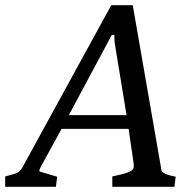

<svg xmlns="http://www.w3.org/2000/svg" viewBox="-38 -722 727 742"><path d="M636 0H396V-40Q440 -49 459.5 -57Q479 -65 479 -77Q479 -89 478 -94L459 -224H200L121 -80Q114 -66 114 -64Q114 -59 119 -58L183 -39L178 0H-18V-40Q22 -50 32 -56Q42 -62 53 -83L392 -702H475L586 -64Q589 -49 641 -39ZM451 -277 405 -558Q404 -570 404 -587H394L228 -277Z"/></svg>

Font: Poly
Style: Italic
Weight: 400
Italic angle: -10°
Designer: Nicolas Silva
Foundry: Jose Nicolas Silva Schwarzenberg
Version: Version 1.003